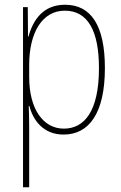

<svg xmlns="http://www.w3.org/2000/svg" viewBox="-20 -557 511 809"><path d="M254 -537C161 -537 119 -472 100 -403H98L97 -527H77V232H103V-21C103 -56 102 -88 101 -110H104C119 -51 162 10 248 10C355 10 422 -80 422 -270C422 -449 364 -537 254 -537ZM253 -512C350 -512 397 -427 397 -270C397 -86 334 -15 249 -15C163 -15 103 -96 103 -232V-284C103 -418 157 -512 253 -512Z"/></svg>

Font: Noto Sans Lao UI Cond Thin
Style: Regular
Weight: 100
Width: 3
Designer: Monotype Design Team
Foundry: Monotype Imaging Inc.
Version: Version 2.000